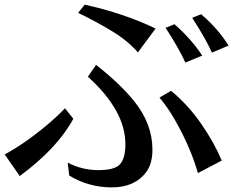

<svg xmlns="http://www.w3.org/2000/svg" viewBox="-29 -771 1002 825"><path d="M-8.8 -107.4Q77.1 -153.3 175.8 -236.3Q219.7 -273.4 250 -305.7L286.1 -260.7Q216.8 -132.8 55.7 -14.6ZM261.7 -72.3Q323.2 -40 394 -40Q464.8 -40 487.3 -65.9Q509.8 -91.8 509.8 -151.4Q509.8 -295.9 348.6 -441.4L383.8 -492.2Q486.3 -412.1 546.9 -336.9Q626 -239.3 626 -127.9Q626 -69.3 600.6 -33.2Q550.8 34.2 451.7 34.2Q352.5 34.2 268.6 -16.6ZM306.6 -715.8 335 -751Q502.9 -713.9 639.6 -648.4L563.5 -545.9Q518.6 -597.7 448.2 -639.6Q377.9 -681.6 306.6 -715.8ZM656.2 -351.6 706.1 -380.9Q779.3 -320.3 835.4 -239.3Q891.6 -158.2 923.8 -81.1L821.3 -27.3Q790 -137.7 723.6 -253.9Q691.4 -310.5 656.2 -351.6ZM682.6 -651.4 720.7 -667Q793.9 -602.5 839.8 -532.2L767.6 -502Q740.2 -562.5 682.6 -651.4ZM796.9 -694.3 835 -710Q908.2 -647.5 953.1 -575.2L881.8 -544.9Q854.5 -605.5 796.9 -694.3Z"/></svg>

Font: GenEi LateMin P v2
Style: Medium
Weight: 500
Designer: o_tamon (Modified)
Foundry: o_tamon / Adobe Systems Incorporated / FONT 910 / Philipp H. Poll
Version: Version 2.1;Original Version 1.004